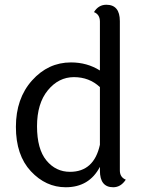

<svg xmlns="http://www.w3.org/2000/svg" viewBox="-20 -780 613 809"><path d="M401 -413Q356 -455 291.5 -455Q227 -455 181.5 -399.5Q136 -344 136 -248Q136 -152 175.5 -104Q215 -56 275 -56Q376 -56 401 -170ZM485 -691V-62Q485 -33 510 -23Q489 9 457 9Q401 9 401 -61V-77Q356 9 257 9Q173 9 110 -58.5Q47 -126 47 -245.5Q47 -365 115 -441Q183 -517 279 -517Q347 -517 401 -483V-689Q401 -719 376 -729Q395 -760 428 -760Q485 -760 485 -691Z"/></svg>

Font: Laila
Style: Regular
Weight: 400
Designer: Hitesh Malaviya
Foundry: Indian Type Foundry
Version: Version 1.302;PS 1.0;hotconv 1.0.78;makeotf.lib2.5.61930; tt